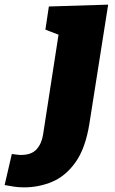

<svg xmlns="http://www.w3.org/2000/svg" viewBox="-162 -564 496 829"><path d="M-142 235 -111 101Q-100 102 -90.5 103.5Q-81 105 -71 105Q-26 105 -4 80.5Q18 56 24 17L93 -429L107 -408L34 -436L49 -536L305 -544L224 -30Q207 76 164.5 136Q122 196 64 220.5Q6 245 -58 245Q-82 245 -101 242Q-120 239 -142 235Z"/></svg>

Font: Bitter Thin Black
Style: Italic
Weight: 900
Italic angle: -9°
Version: Version 3.020